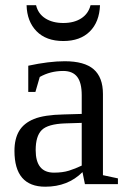

<svg xmlns="http://www.w3.org/2000/svg" viewBox="-20 -703 484 733"><path d="M227.1 -469.2Q302.2 -469.2 337.6 -438.5Q373 -407.7 373 -344.2V-34.2L430.2 -22V0H304.2L294.9 -45.9Q239.3 9.8 152.8 9.8Q35.2 9.8 35.2 -127Q35.2 -172.9 53 -202.9Q70.8 -232.9 109.9 -248.8Q148.9 -264.6 223.1 -266.1L292 -268.1V-339.8Q292 -387.2 274.7 -409.7Q257.3 -432.1 221.2 -432.1Q172.4 -432.1 131.8 -409.2L115.2 -352.1H87.9V-452.1Q167 -469.2 227.1 -469.2ZM292 -233.9 228 -231.9Q162.6 -229.5 139.4 -206.5Q116.2 -183.6 116.2 -129.9Q116.2 -43.9 186 -43.9Q219.2 -43.9 243.4 -51.5Q267.6 -59.1 292 -70.8ZM221.7 -546.4Q156.2 -546.4 119.6 -583.7Q83 -621.1 81.5 -683.1H117.7Q125.5 -650.4 153.1 -632.8Q180.7 -615.2 221.7 -615.2Q262.7 -615.2 290 -632.8Q317.4 -650.4 325.7 -683.1H361.8Q359.4 -619.1 322.8 -582.8Q286.1 -546.4 221.7 -546.4Z"/></svg>

Font: Liberation Serif
Style: Regular
Weight: 400
Designer: Steve Matteson
Foundry: Ascender Corporation
Version: Version 2.1.5